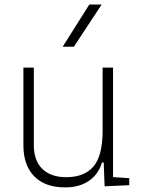

<svg xmlns="http://www.w3.org/2000/svg" viewBox="-20 -815 626 845"><path d="M266.6 9.8Q178.7 9.8 130.9 -38.8Q83 -87.4 83 -175.8V-517.6H128.9V-175.8Q128.9 -107.9 166.5 -71.5Q204.1 -35.2 271.5 -35.2Q350.6 -35.2 391.1 -82Q431.6 -128.9 431.6 -239.3V-517.6H477.5V-35.6L548.8 -30.8V0L440.4 4.9L436.5 -99.6H428.7Q413.6 -47.9 371.3 -19Q329.1 9.8 266.6 9.8ZM255.9 -609.4 373 -794.9H427.2L305.2 -609.4Z"/></svg>

Font: Cascadia Code ExtraLight
Style: Regular
Weight: 200
Monospace: yes
Designer: Aaron Bell
Foundry: Saja Typeworks
Version: Version 2407.024; ttfautohint (v1.8.4)